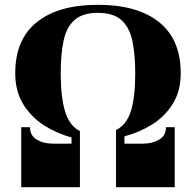

<svg xmlns="http://www.w3.org/2000/svg" viewBox="-20 -780 816 800"><path d="M105 -250Q105 -215 133.2 -198.2Q161.5 -181.5 200 -181.5H278V-207.5Q216 -224 162.5 -258.5Q109 -293 76.2 -346.8Q43.5 -400.5 43.5 -475Q43.5 -616 133.8 -688Q224 -760 388 -760Q552 -760 642.5 -688Q733 -616 733 -475Q733 -400.5 700.2 -347.8Q667.5 -295 614 -261.5Q560.5 -228 498.5 -212V-181.5H576.5Q615 -181.5 643.2 -198.2Q671.5 -215 671.5 -250H708V0H463.5V-238Q508 -260.5 525.8 -318.5Q543.5 -376.5 543.5 -475Q543.5 -553.5 531.5 -609.8Q519.5 -666 486 -696.2Q452.5 -726.5 388 -726.5Q323.5 -726.5 290 -696.2Q256.5 -666 244.8 -609.8Q233 -553.5 233 -475Q233 -376.5 251 -316.2Q269 -256 313 -233.5V0H68.5V-250Z"/></svg>

Font: Bodoni* 06pt Fatface
Style: Regular
Weight: 900
Version: Version 2.3